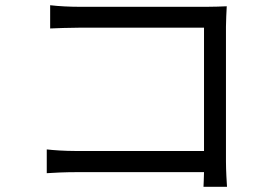

<svg xmlns="http://www.w3.org/2000/svg" viewBox="-20 -706 1040 735"><path d="M172 -686V-597C195 -598 245 -600 282 -600H761V-128H270C228 -128 185 -131 159 -134V-43C186 -45 231 -47 272 -47H761C760 -23 760 -2 759 9H849C848 -7 845 -52 845 -88V-604C845 -628 847 -659 848 -682C828 -681 798 -680 774 -680H281C249 -680 205 -682 172 -686Z"/></svg>

Font: Source Han Sans HK
Style: Regular
Weight: 400
Designer: Ryoko NISHIZUKA 西塚涼子 (kana, bopomofo & ideographs); Paul D. Hunt (Latin, Greek & Cyrillic); Sandoll Communications 산돌커뮤니
Foundry: Adobe
Version: Version 2.000;hotconv 1.0.107;makeotfexe 2.5.65593